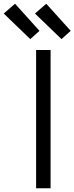

<svg xmlns="http://www.w3.org/2000/svg" viewBox="-112 -1001 396 1021"><path d="M80 0V-735H157V0ZM215 -793 74 -929 134 -981 264 -837ZM49 -793 -92 -929 -32 -981 98 -837Z"/></svg>

Font: Iosevka QP
Style: Regular
Weight: 400
Designer: Belleve Invis
Foundry: Belleve Invis
Version: Version 20.0.0; ttfautohint (v1.8.4)